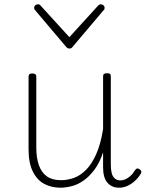

<svg xmlns="http://www.w3.org/2000/svg" viewBox="-20 -856 687 894"><path d="M261 18Q220 18 186.5 0.5Q153 -17 133 -57Q113 -97 113 -161V-499Q113 -507 117 -510.5Q121 -514 130 -514Q140 -514 144.5 -510.5Q149 -507 149 -499V-169Q149 -121 161 -87Q173 -53 198 -35Q223 -17 264 -17Q295 -17 325 -28Q355 -39 381.5 -66Q408 -93 428.5 -139.5Q449 -186 460 -255V-500Q460 -509 464.5 -512Q469 -515 479 -515Q488 -515 492 -512Q496 -509 496 -500V-89Q496 -67 500 -50.5Q504 -34 514.5 -25Q525 -16 541 -16Q552 -16 563.5 -21Q575 -26 587 -36.5Q599 -47 609 -64Q614 -71 619.5 -71.5Q625 -72 631 -67Q637 -63 638 -58Q639 -53 636 -48Q624 -28 608 -13.5Q592 1 573.5 9.5Q555 18 535 18Q517 18 503.5 12Q490 6 480 -5.5Q470 -17 465 -35Q460 -53 460 -76V-147Q444 -98 419.5 -65.5Q395 -33 368 -14.5Q341 4 313 11Q285 18 261 18ZM449 -836Q456 -836 461.5 -831.5Q467 -827 467 -819Q467 -816 466 -813Q465 -810 462 -808L319 -639Q315 -633 311 -631.5Q307 -630 303 -630Q299 -630 295.5 -631.5Q292 -633 287 -639L144 -808Q142 -810 140.5 -813Q139 -816 139 -819Q139 -827 144.5 -831.5Q150 -836 157 -836Q161 -836 164 -834.5Q167 -833 169 -830L303 -683L437 -830Q440 -833 442.5 -834.5Q445 -836 449 -836Z"/></svg>

Font: Playwrite HR Lijeva Thin
Style: Regular
Weight: 250
Designer: Veronika Burian, José Scaglione
Foundry: TypeTogether
Version: Version 1.002